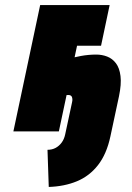

<svg xmlns="http://www.w3.org/2000/svg" viewBox="-20 -520 524 760"><path d="M361 -304Q331 -304 300.5 -298.5Q270 -293 245 -285Q220 -277 206 -271L175 -129Q184 -133 195 -135.5Q206 -138 216.5 -140Q227 -142 235.5 -143Q244 -144 250 -144Q256 -144 259.5 -142Q263 -140 264.5 -136.5Q266 -133 266.5 -127.5Q267 -122 265 -114L238 12Q234 31 224 44.5Q214 58 200 65.5Q186 73 168 73L173 220Q235 218 284.5 197.5Q334 177 368 133.5Q402 90 417 20L451 -139Q461 -187 457 -219Q453 -251 439 -269.5Q425 -288 404.5 -296Q384 -304 361 -304ZM139 -500 33 0H213L285 -339H380L414 -500Z"/></svg>

Font: Advent Pro Black
Style: Italic
Weight: 900
Italic angle: -12°
Version: Version 3.000